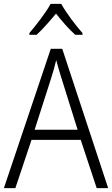

<svg xmlns="http://www.w3.org/2000/svg" viewBox="-20 -967 577 987"><path d="M295 -947H240C217 -903 165 -837 131 -797V-788H168C200 -817 237 -860 268 -897C298 -859 334 -817 367 -788H404V-797C372 -833 319 -902 295 -947ZM477 0H536L300 -716H241L0 0H59L142 -248H395ZM297 -562 379 -300H158L242 -562C251 -590 261 -624 269 -658C277 -627 289 -587 297 -562Z"/></svg>

Font: Noto Sans Armenian SemiCondensed Light
Style: Regular
Weight: 300
Width: 4
Designer: Monotype Design Team
Foundry: Monotype Imaging Inc.
Version: Version 2.008